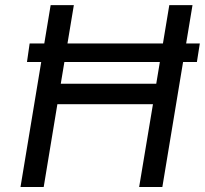

<svg xmlns="http://www.w3.org/2000/svg" viewBox="-20 -748 819 768"><path d="M779.3 -574.2 767.6 -500H87.9L98.6 -574.2ZM62 0 182.6 -727.5H275.4L223.1 -413.1H605L657.2 -727.5H750L629.4 0H536.6L591.8 -331.1H209.5L154.8 0Z"/></svg>

Font: Inter Variable
Style: Italic
Weight: 400
Italic angle: -9.39999°
Designer: Rasmus Andersson
Foundry: rsms
Version: Version 4.001;git-9221beed3